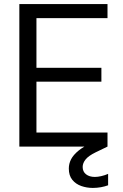

<svg xmlns="http://www.w3.org/2000/svg" viewBox="-20 -720 605 943"><path d="M75 0V-700H508V-631H159V-387H478V-319H159V-69H508V0ZM436 203Q406 203 379 193.5Q352 184 335 163Q318 142 318 108Q318 84 329 62.5Q340 41 365.5 20Q391 -1 434 -20L487 -43L508 0L450 28Q415 45 400.5 63Q386 81 386 100Q386 123 402.5 136Q419 149 446 149Q460 149 477.5 145Q495 141 511 134V190Q495 196 475.5 199.5Q456 203 436 203Z"/></svg>

Font: DM Sans 16pt
Style: Regular
Weight: 400
Version: Version 4.004;gftools[0.9.30]